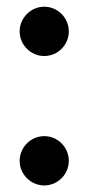

<svg xmlns="http://www.w3.org/2000/svg" viewBox="-20 -556 268 586"><path d="M40 -460C40 -419 74 -385 115 -385C156.5 -385 190 -419 190 -460C190 -501.5 156.5 -535.5 115 -535.5C74 -535.5 40 -501.5 40 -460ZM40 -65C40 -24 74 10 115 10C156.5 10 190 -24 190 -65C190 -106.5 156.5 -140.5 115 -140.5C74 -140.5 40 -106.5 40 -65Z"/></svg>

Font: Bodoni* 96pt Medium
Style: Regular
Weight: 500
Version: Version 2.3